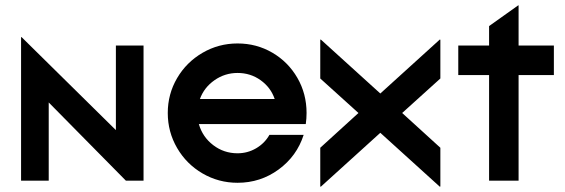

<svg xmlns="http://www.w3.org/2000/svg" viewBox="-20 -686 2147 729"><path d="M60 -545H62L420 -192V-513H525V0H458L165 -297V0H60Z M617 -257Q617 -329 652.5 -389.5Q688 -450 749 -485.5Q810 -521 882 -521Q954 -521 1014 -486Q1074 -451 1109 -390.5Q1144 -330 1144 -257Q1144 -236 1141 -215H735Q749 -166 789.5 -135Q830 -104 882 -104Q920 -104 952.5 -123Q985 -142 1003 -174H1133Q1107 -93 1038 -42.5Q969 8 882 8Q810 8 749 -27.5Q688 -63 652.5 -124Q617 -185 617 -257ZM1023 -310Q1008 -354 969.5 -381.5Q931 -409 882 -409Q834 -409 794.5 -381.5Q755 -354 739 -310Z M1652 22V-125L1507 -257L1652 -388V-535L1650 -536L1424 -331L1198 -536L1196 -535V-388L1341 -257L1196 -125V22L1198 23L1507 -257L1424 -331L1341 -257L1650 23Z M1837 -401H1720V-513H1837V-587L1948 -666L1949 -665V-513H2083V-401H1949V0H1837Z"/></svg>

Font: Lineal Medium
Style: Regular
Weight: 600
Designer: Created by Frank Adebiaye with contributions from Anton Moglia & Ariel Martín Pérez
Created by Frank ADEBIAYE with FontF
Foundry: Velvetyne Type Foundry
Version: Version 2.000